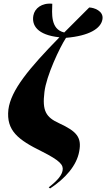

<svg xmlns="http://www.w3.org/2000/svg" viewBox="-20 -837 595 1076"><path d="M261 219C346 163 410 91 424 11C439 -68 409 -101 312 -146C237 -180 216 -216 229 -321C239 -411 315 -572 350 -625C480 -636 545 -677 554 -728C563 -776 505 -795 480 -795C430 -745 383 -698 340 -655C261 -673 272 -765 273 -816C214 -822 174 -790 167 -750C157 -696 188 -641 313 -628C143 -454 41 -332 27 -223C14 -104 83 -53 215 12C316 63 336 87 331 117C327 143 307 171 253 213Z"/></svg>

Font: Noto Serif Display SemiCondensed Black
Style: Italic
Weight: 900
Width: 4
Italic angle: -12°
Designer: Monotype Design Team
Foundry: Monotype Imaging Inc.
Version: Version 2.009